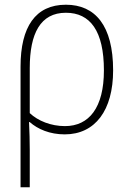

<svg xmlns="http://www.w3.org/2000/svg" viewBox="-20 -559 551 813"><path d="M67 234H106V76C106 36 105 2 103 -42H106C140 -12 191 10 254 10C383 10 459 -92 459 -261C459 -451 383 -539 259 -539C130 -539 67 -445 67 -277ZM255 -25C196 -25 141 -47 106 -80V-271C106 -417 151 -505 259 -505C362 -505 420 -428 420 -261C420 -103 357 -25 255 -25Z"/></svg>

Font: Noto Sans SemiCondensed ExtraLight
Style: Regular
Weight: 200
Width: 4
Designer: Monotype Design Team
Foundry: Monotype Imaging Inc.
Version: Version 2.013